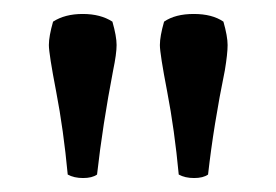

<svg xmlns="http://www.w3.org/2000/svg" viewBox="-20 -767 395 275"><path d="M215 -736Q231 -747 257.5 -747Q284 -747 300 -736Q306 -715 306 -702.5Q306 -690 302 -666Q286 -588 278 -517Q271 -512 258 -512Q245 -512 236 -517Q230 -581 219.5 -635.5Q209 -690 209 -702.5Q209 -715 215 -736ZM56 -736Q73 -747 98.5 -747Q124 -747 141 -736Q147 -715 147 -702.5Q147 -690 142 -666Q127 -588 119 -517Q112 -512 99 -512Q86 -512 77 -517Q71 -581 60.5 -635.5Q50 -690 50 -702.5Q50 -715 56 -736Z"/></svg>

Font: Signika
Style: Light
Weight: 300
Designer: Anna Giedrys
Foundry: Anna Giedrys
Version: Version 1.001